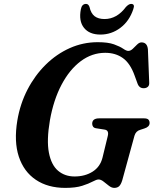

<svg xmlns="http://www.w3.org/2000/svg" viewBox="-20 -924 766 958"><path d="M467.5 -713.5Q519 -713.5 548.8 -702.8Q578.5 -692 594.5 -681Q610.5 -670 620 -670Q631.5 -670 642.5 -680.5Q653.5 -691 664.2 -701.8Q675 -712.5 686 -712.5Q714.5 -712.5 718 -678L724.5 -512.5Q725.5 -498 718 -491.2Q710.5 -484.5 700 -484Q676.5 -482 667 -505L652 -546Q630 -608 593.2 -634.2Q556.5 -660.5 505 -660.5Q439 -660.5 383 -618.8Q327 -577 287 -501.2Q247 -425.5 229 -323.5Q212 -224 224 -162.2Q236 -100.5 269.8 -72Q303.5 -43.5 352 -43.5Q404 -43.5 442 -67.5Q480 -91.5 491.5 -137.5L517 -242.5Q526 -274.5 501 -277.5L459.5 -284Q449 -285.5 444.5 -292Q440 -298.5 440 -306.5Q440 -333.5 475 -333.5H697.5Q715 -333.5 720.8 -327Q726.5 -320.5 726.5 -310Q726 -291 700.5 -283L679 -276Q658 -270 651 -247L590 -24.5Q583.5 -3.5 574.5 5Q565.5 13.5 550 13.5Q537 13.5 523.5 3Q510 -7.5 496.8 -18Q483.5 -28.5 472 -28.5Q461.5 -28.5 442.2 -18Q423 -7.5 390.2 3Q357.5 13.5 305.5 13.5Q219 13.5 159 -26.8Q99 -67 74 -142.2Q49 -217.5 66.5 -323Q80.5 -406 117.2 -477Q154 -548 208 -601.2Q262 -654.5 328.2 -684Q394.5 -713.5 467.5 -713.5ZM501.5 -829Q563.5 -829 608.5 -889.5Q623 -904.5 634 -904.5Q655 -904.5 645 -878Q625.5 -819 580.8 -785.2Q536 -751.5 481 -751.5Q426 -751.5 399 -785.2Q372 -819 383.5 -878Q388.5 -904.5 409.5 -904.5Q421 -904.5 426.5 -889.5Q433.5 -857.5 452 -843.2Q470.5 -829 501.5 -829Z"/></svg>

Font: Fraunces 9pt S000 SemiBold
Style: Italic
Weight: 600
Italic angle: -16°
Version: Version 1.000; ttfautohint (v1.8.3)